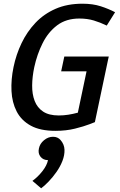

<svg xmlns="http://www.w3.org/2000/svg" viewBox="-20 -696 647 1036"><path d="M327 -391H567L564 -378L492 -37Q492 -37 462.5 -25.5Q433 -14 385 -2Q337 10 279 10Q197 10 146 -18Q95 -46 70 -94.5Q45 -143 42 -205Q39 -267 53 -334Q67 -402 96.5 -463.5Q126 -525 171.5 -573Q217 -621 280 -648.5Q343 -676 425 -676Q481 -676 524 -662Q567 -648 601 -630L556 -558Q521 -575 486 -585.5Q451 -596 408 -596Q337 -596 288.5 -559.5Q240 -523 210 -463Q180 -403 165 -334Q154 -282 153.5 -235Q153 -188 167 -151.5Q181 -115 212.5 -94Q244 -73 297 -73Q323 -73 348.5 -77Q374 -81 400 -88L447 -311H310ZM239 168Q213 168 198.5 149.5Q184 131 190 105Q195 79 217.5 60.5Q240 42 266 42Q292 42 307 60Q327 83 328 112Q329 141 317 172Q305 203 285 231.5Q265 260 242.5 283.5Q220 307 202 320L155 280Q184 259 208.5 228Q233 197 239 168Z"/></svg>

Font: Epunda Sans Medium
Style: Italic
Weight: 500
Italic angle: -12.0243°
Designer: Simon Atzbach
Foundry: typofactur
Version: Version 2.204; ttfautohint (v1.8.4.7-5d5b)